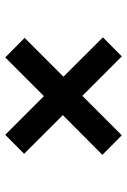

<svg xmlns="http://www.w3.org/2000/svg" viewBox="105 -732 489 739"><g transform="rotate(-90 349.5 -362.5)"><path d="M127 -514.2 200.2 -586.9 349.1 -438 498 -586.9 573.2 -512.2 423.8 -362.8 575.2 -210.9 502 -138.2 350.1 -290 198.2 -138.2 123 -212.9 275.9 -365.2Z"/></g></svg>

Font: PoppinsZ Medium
Style: Regular
Weight: 500
Designer: Ninad Kale (Devanagari), Jonny Pinhorn (Latin)
Foundry: Indian Type Foundry
Version: Version 3.002;FEAKit 1.0